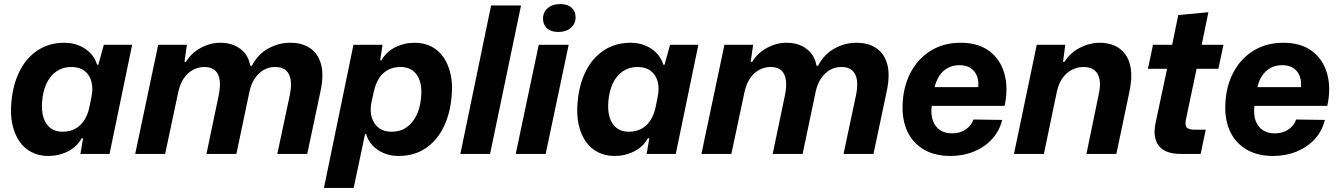

<svg xmlns="http://www.w3.org/2000/svg" viewBox="-20 -756 6579 943"><path d="M217 10Q171 10 134.5 -9Q98 -28 74.5 -63Q51 -98 40.5 -146.5Q30 -195 36 -255Q43 -339 75.5 -405Q108 -471 164.5 -508.5Q221 -546 297 -546Q335 -546 368 -532.5Q401 -519 424 -495Q447 -471 457 -438H463L490 -536H629L518 0H375L388 -77H381Q359 -36 314.5 -13Q270 10 217 10ZM287 -109Q324 -109 350.5 -124Q377 -139 394.5 -166.5Q412 -194 419 -230L429 -279Q438 -322 429 -355.5Q420 -389 395 -408Q370 -427 330 -427Q289 -427 258 -406Q227 -385 209 -347Q191 -309 187 -259Q183 -212 193.5 -178.5Q204 -145 228 -127Q252 -109 287 -109Z M644 0 757 -536H898L886 -452H893Q919 -495 965.5 -520.5Q1012 -546 1062 -546Q1121 -546 1161 -515.5Q1201 -485 1209 -433H1217Q1246 -489 1297 -517.5Q1348 -546 1405 -546Q1464 -546 1503 -519.5Q1542 -493 1556.5 -441.5Q1571 -390 1555 -312L1489 0H1342L1403 -287Q1412 -330 1408 -361Q1404 -392 1385.5 -409.5Q1367 -427 1331 -427Q1300 -427 1274.5 -412Q1249 -397 1231 -370Q1213 -343 1205 -305L1141 0H994L1054 -287Q1063 -330 1059 -361.5Q1055 -393 1036.5 -410Q1018 -427 984 -427Q955 -427 929 -413.5Q903 -400 884 -373Q865 -346 856 -306L791 0Z M1571 167 1716 -536H1859L1847 -460L1853 -459Q1876 -501 1920.5 -523.5Q1965 -546 2017 -546Q2063 -546 2099.5 -527Q2136 -508 2159.5 -473Q2183 -438 2193.5 -389.5Q2204 -341 2198 -282Q2191 -198 2158.5 -131.5Q2126 -65 2070 -27.5Q2014 10 1937 10Q1899 10 1866 -3.5Q1833 -17 1810 -41.5Q1787 -66 1778 -98H1773L1717 167ZM1904 -109Q1946 -109 1976.5 -130.5Q2007 -152 2025.5 -189.5Q2044 -227 2048 -277Q2053 -324 2042 -358Q2031 -392 2007 -409.5Q1983 -427 1948 -427Q1912 -427 1885 -412.5Q1858 -398 1841 -370.5Q1824 -343 1816 -306L1805 -257Q1796 -214 1805.5 -180.5Q1815 -147 1840 -128Q1865 -109 1904 -109Z M2241 0 2392 -729H2539L2387 0Z M2513 0 2626 -536H2773L2660 0ZM2722 -599Q2686 -599 2666.5 -617Q2647 -635 2647 -664Q2647 -696 2670 -716Q2693 -736 2732 -736Q2768 -736 2787.5 -718Q2807 -700 2807 -671Q2807 -639 2783.5 -619Q2760 -599 2722 -599Z M2998 10Q2952 10 2915.5 -9Q2879 -28 2855.5 -63Q2832 -98 2821.5 -146.5Q2811 -195 2817 -255Q2824 -339 2856.5 -405Q2889 -471 2945.5 -508.5Q3002 -546 3078 -546Q3116 -546 3149 -532.5Q3182 -519 3205 -495Q3228 -471 3238 -438H3244L3271 -536H3410L3299 0H3156L3169 -77H3162Q3140 -36 3095.5 -13Q3051 10 2998 10ZM3068 -109Q3105 -109 3131.5 -124Q3158 -139 3175.5 -166.5Q3193 -194 3200 -230L3210 -279Q3219 -322 3210 -355.5Q3201 -389 3176 -408Q3151 -427 3111 -427Q3070 -427 3039 -406Q3008 -385 2990 -347Q2972 -309 2968 -259Q2964 -212 2974.5 -178.5Q2985 -145 3009 -127Q3033 -109 3068 -109Z M3425 0 3538 -536H3679L3667 -452H3674Q3700 -495 3746.5 -520.5Q3793 -546 3843 -546Q3902 -546 3942 -515.5Q3982 -485 3990 -433H3998Q4027 -489 4078 -517.5Q4129 -546 4186 -546Q4245 -546 4284 -519.5Q4323 -493 4337.5 -441.5Q4352 -390 4336 -312L4270 0H4123L4184 -287Q4193 -330 4189 -361Q4185 -392 4166.5 -409.5Q4148 -427 4112 -427Q4081 -427 4055.5 -412Q4030 -397 4012 -370Q3994 -343 3986 -305L3922 0H3775L3835 -287Q3844 -330 3840 -361.5Q3836 -393 3817.5 -410Q3799 -427 3765 -427Q3736 -427 3710 -413.5Q3684 -400 3665 -373Q3646 -346 3637 -306L3572 0Z M4648 10Q4572 10 4518.5 -21Q4465 -52 4438 -107.5Q4411 -163 4413 -237Q4415 -327 4451 -397Q4487 -467 4550.5 -506.5Q4614 -546 4698 -546Q4784 -546 4838.5 -505.5Q4893 -465 4913 -394.5Q4933 -324 4914 -236H4556Q4551 -193 4562 -163Q4573 -133 4597 -117Q4621 -101 4656 -101Q4695 -101 4723 -120Q4751 -139 4761 -169L4902 -167Q4889 -113 4853 -73.5Q4817 -34 4764 -12Q4711 10 4648 10ZM4568 -318 4560 -328H4792L4783 -316Q4789 -353 4779.5 -379.5Q4770 -406 4748 -421Q4726 -436 4692 -436Q4660 -436 4634.5 -422Q4609 -408 4592.5 -382Q4576 -356 4568 -318Z M4960 0 5072 -536H5212L5201 -452H5208Q5236 -497 5284 -521.5Q5332 -546 5383 -546Q5418 -546 5450 -533.5Q5482 -521 5504.5 -492.5Q5527 -464 5534 -418Q5541 -372 5527 -305L5463 0H5316L5376 -291Q5386 -335 5380.5 -365Q5375 -395 5355.5 -411Q5336 -427 5302 -427Q5271 -427 5243.5 -412.5Q5216 -398 5197.5 -371Q5179 -344 5171 -307L5107 0Z M5780 0Q5702 0 5671.5 -40Q5641 -80 5655 -149L5712 -418H5618L5643 -536H5737L5767 -682L5915 -696L5882 -536H5989L5964 -418H5857L5804 -166Q5799 -137 5810.5 -128Q5822 -119 5849 -119H5902L5877 0Z M6233 10Q6157 10 6103.5 -21Q6050 -52 6023 -107.5Q5996 -163 5998 -237Q6000 -327 6036 -397Q6072 -467 6135.5 -506.5Q6199 -546 6283 -546Q6369 -546 6423.5 -505.5Q6478 -465 6498 -394.5Q6518 -324 6499 -236H6141Q6136 -193 6147 -163Q6158 -133 6182 -117Q6206 -101 6241 -101Q6280 -101 6308 -120Q6336 -139 6346 -169L6487 -167Q6474 -113 6438 -73.5Q6402 -34 6349 -12Q6296 10 6233 10ZM6153 -318 6145 -328H6377L6368 -316Q6374 -353 6364.5 -379.5Q6355 -406 6333 -421Q6311 -436 6277 -436Q6245 -436 6219.5 -422Q6194 -408 6177.5 -382Q6161 -356 6153 -318Z"/></svg>

Font: Mona Sans ExtraLight
Style: Bold Italic
Weight: 700
Italic angle: -11.6951°
Version: Version 2.000